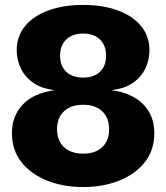

<svg xmlns="http://www.w3.org/2000/svg" viewBox="-20 -736 666 769"><path d="M313 13.2Q234.4 13.2 169.7 -12.2Q105 -37.6 66.4 -85.9Q27.8 -134.3 27.8 -203.1Q27.8 -271.5 71.3 -317.4Q114.7 -363.3 200.2 -375Q148.4 -380.4 114.5 -403.6Q80.6 -426.8 63.7 -461.4Q46.9 -496.1 46.9 -534.7Q46.9 -591.3 80.8 -632.1Q114.7 -672.9 174.8 -694.6Q234.9 -716.3 313 -716.3Q391.1 -716.3 450.9 -694.6Q510.7 -672.9 544.7 -632.1Q578.6 -591.3 578.6 -534.7Q578.6 -496.1 562 -461.4Q545.4 -426.8 511.5 -403.6Q477.5 -380.4 425.8 -375Q508.8 -363.8 553.5 -318.4Q598.1 -272.9 598.1 -203.1Q598.1 -134.3 559.6 -85.9Q521 -37.6 456.3 -12.2Q391.6 13.2 313 13.2ZM313 -425.3Q356 -425.3 380.4 -448.5Q404.8 -471.7 404.8 -512.7Q404.8 -554.2 380.4 -577.9Q356 -601.6 313 -601.6Q270 -601.6 245.4 -577.9Q220.7 -554.2 220.7 -512.7Q220.7 -471.7 245.4 -448.5Q270 -425.3 313 -425.3ZM313 -120.6Q361.8 -120.6 389.4 -146.5Q417 -172.4 417 -218.3Q417 -264.2 389.4 -290.3Q361.8 -316.4 313 -316.4Q264.2 -316.4 236.3 -290.3Q208.5 -264.2 208.5 -218.8Q208.5 -172.9 236.3 -146.7Q264.2 -120.6 313 -120.6Z"/></svg>

Font: Schibsted Grotesk ExtraBold
Style: Regular
Weight: 800
Designer: Bakken & Baeck AS, Henrik Kongsvoll
Foundry: Schibsted ASA
Version: Version 1.100; ttfautohint (v1.8.4.7-5d5b);gftools[0.9.25]